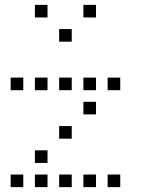

<svg xmlns="http://www.w3.org/2000/svg" viewBox="-20 -796 640 792"><path d="M125 -776Q124 -776 124 -776Q124 -776 124 -775V-725Q124 -724 124 -724Q124 -724 125 -724H175Q176 -724 176 -724Q176 -724 176 -725V-775Q176 -776 176 -776Q176 -776 175 -776ZM325 -776Q324 -776 324 -776Q324 -776 324 -775V-725Q324 -724 324 -724Q324 -724 325 -724H375Q376 -724 376 -724Q376 -724 376 -725V-775Q376 -776 376 -776Q376 -776 375 -776ZM225 -676Q224 -676 224 -676Q224 -676 224 -675V-625Q224 -624 224 -624Q224 -624 225 -624H275Q276 -624 276 -624Q276 -624 276 -625V-675Q276 -676 276 -676Q276 -676 275 -676ZM25 -476Q24 -476 24 -476Q24 -476 24 -475V-425Q24 -424 24 -424Q24 -424 25 -424H75Q76 -424 76 -424Q76 -424 76 -425V-475Q76 -476 76 -476Q76 -476 75 -476ZM125 -476Q124 -476 124 -476Q124 -476 124 -475V-425Q124 -424 124 -424Q124 -424 125 -424H175Q176 -424 176 -424Q176 -424 176 -425V-475Q176 -476 176 -476Q176 -476 175 -476ZM225 -476Q224 -476 224 -476Q224 -476 224 -475V-425Q224 -424 224 -424Q224 -424 225 -424H275Q276 -424 276 -424Q276 -424 276 -425V-475Q276 -476 276 -476Q276 -476 275 -476ZM325 -476Q324 -476 324 -476Q324 -476 324 -475V-425Q324 -424 324 -424Q324 -424 325 -424H375Q376 -424 376 -424Q376 -424 376 -425V-475Q376 -476 376 -476Q376 -476 375 -476ZM425 -476Q424 -476 424 -476Q424 -476 424 -475V-425Q424 -424 424 -424Q424 -424 425 -424H475Q476 -424 476 -424Q476 -424 476 -425V-475Q476 -476 476 -476Q476 -476 475 -476ZM325 -376Q324 -376 324 -376Q324 -376 324 -375V-325Q324 -324 324 -324Q324 -324 325 -324H375Q376 -324 376 -324Q376 -324 376 -325V-375Q376 -376 376 -376Q376 -376 375 -376ZM225 -276Q224 -276 224 -276Q224 -276 224 -275V-225Q224 -224 224 -224Q224 -224 225 -224H275Q276 -224 276 -224Q276 -224 276 -225V-275Q276 -276 276 -276Q276 -276 275 -276ZM125 -176Q124 -176 124 -176Q124 -176 124 -175V-125Q124 -124 124 -124Q124 -124 125 -124H175Q176 -124 176 -124Q176 -124 176 -125V-175Q176 -176 176 -176Q176 -176 175 -176ZM25 -76Q24 -76 24 -76Q24 -76 24 -75V-25Q24 -24 24 -24Q24 -24 25 -24H75Q76 -24 76 -24Q76 -24 76 -25V-75Q76 -76 76 -76Q76 -76 75 -76ZM125 -76Q124 -76 124 -76Q124 -76 124 -75V-25Q124 -24 124 -24Q124 -24 125 -24H175Q176 -24 176 -24Q176 -24 176 -25V-75Q176 -76 176 -76Q176 -76 175 -76ZM225 -76Q224 -76 224 -76Q224 -76 224 -75V-25Q224 -24 224 -24Q224 -24 225 -24H275Q276 -24 276 -24Q276 -24 276 -25V-75Q276 -76 276 -76Q276 -76 275 -76ZM325 -76Q324 -76 324 -76Q324 -76 324 -75V-25Q324 -24 324 -24Q324 -24 325 -24H375Q376 -24 376 -24Q376 -24 376 -25V-75Q376 -76 376 -76Q376 -76 375 -76ZM425 -76Q424 -76 424 -76Q424 -76 424 -75V-25Q424 -24 424 -24Q424 -24 425 -24H475Q476 -24 476 -24Q476 -24 476 -25V-75Q476 -76 476 -76Q476 -76 475 -76Z"/></svg>

Font: Doto
Style: Regular
Weight: 400
Monospace: yes
Version: Version 1.000